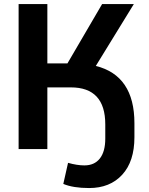

<svg xmlns="http://www.w3.org/2000/svg" viewBox="-20 -739 737 952"><path d="M421.9 193.4Q342.8 193.4 293.9 172.9L317.4 68.4Q362.3 81.1 398.4 81.1Q448.2 81.1 475.1 46.9Q502 12.7 502 -51.8V-122.1Q502 -305.7 331.1 -305.7H214.8V0H72.3V-718.8H214.8V-424.8H314.5L486.3 -718.8H643.6L455.1 -412.1Q646.5 -364.3 646.5 -127.9V-58.6Q646.5 61.5 585.9 127.4Q525.4 193.4 421.9 193.4Z"/></svg>

Font: Min Sans Bold
Style: Regular
Weight: 700
Designer: Jinseong-Kim, NotoSansCJK, Nunito
Foundry: Jinseong-Kim
Version: Version 1.400;Glyphs 3.1.2 (3151)